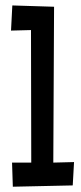

<svg xmlns="http://www.w3.org/2000/svg" viewBox="-20 -707 304 723"><path d="M258.8 -96.7 253.9 -8.8 28.3 -3.9 25.4 -94.7H97.7L96.7 -593.8L21.5 -591.8L26.4 -686.5L183.6 -681.6L180.7 -94.7Z"/></svg>

Font: Maiden Orange
Style: Regular
Weight: 400
Designer: Astigmatic (AOETI)
Foundry: Astigmatic (AOETI)
Version: Version 1.000